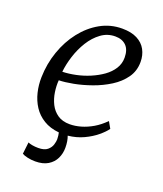

<svg xmlns="http://www.w3.org/2000/svg" viewBox="-138 -657 786 927"><g transform="rotate(20 255.0 -194.0)"><path d="M153 179.5Q132 179.5 113.2 175.2Q94.5 171 85 165L92 104.5Q98.5 108 113.2 110.8Q128 113.5 144.5 113.5Q176 113.5 191.5 100.5Q207 87.5 212 70.8Q217 54 217 43.5Q217 33.5 215.8 24.8Q214.5 16 213 9Q166.5 4.5 133.5 -15.8Q100.5 -36 80.2 -67.2Q60 -98.5 51 -136Q42 -173.5 43 -212.5Q44.5 -282.5 66.8 -346.2Q89 -410 127.8 -459.5Q166.5 -509 218 -538Q269.5 -567 330 -567Q376.5 -567 407 -551.2Q437.5 -535.5 452.5 -507.8Q467.5 -480 467.5 -445.5Q467.5 -399 442.5 -363.8Q417.5 -328.5 377 -303Q336.5 -277.5 290 -261Q243.5 -244.5 200 -236.2Q156.5 -228 126.5 -227.5Q124 -198.5 128.8 -166.8Q133.5 -135 147.2 -107.5Q161 -80 185.8 -63Q210.5 -46 248 -46Q275.5 -46 305.2 -54.5Q335 -63 364.8 -80.5Q394.5 -98 421.5 -125.5L440.5 -92Q427.5 -73.5 401 -51.5Q374.5 -29.5 338.2 -12.5Q302 4.5 258.5 9Q263 20.5 265.5 35.5Q268 50.5 268 68Q268 97.5 255.8 123Q243.5 148.5 218 164Q192.5 179.5 153 179.5ZM128.5 -272Q161 -273 196.8 -280.5Q232.5 -288 266.2 -302.2Q300 -316.5 327.8 -336.2Q355.5 -356 371.8 -381.8Q388 -407.5 388 -438.5Q388 -479 367.5 -499.5Q347 -520 311.5 -520Q271 -520 238.8 -496.2Q206.5 -472.5 183.2 -435Q160 -397.5 146.2 -354.2Q132.5 -311 128.5 -272Z"/></g></svg>

Font: Merriweather 20pt Light
Style: Italic
Weight: 300
Italic angle: -7.8°
Version: Version 2.101